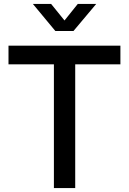

<svg xmlns="http://www.w3.org/2000/svg" viewBox="-20 -961 659 981"><path d="M23.4 -727.5V-632.3H255.4V0H364.3V-632.3H595.2V-727.5ZM309.6 -856.4 241.2 -940.9H148.4V-940.4L262.7 -802.7H355.5L471.2 -940.4V-940.9H377.4Z"/></svg>

Font: Inteeer Medium
Style: Regular
Weight: 500
Designer: Rasmus Andersson
Foundry: rsms
Version: Version 4.001;Glyphs 3.4 (3402)